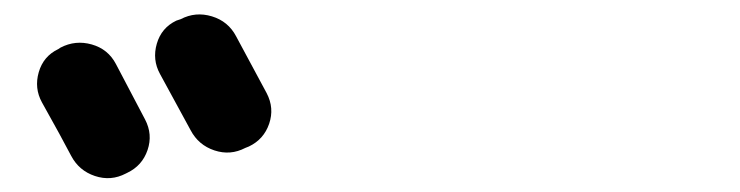

<svg xmlns="http://www.w3.org/2000/svg" viewBox="-20 -856 1040 270"><path d="M143 -766Q150 -753 163.5 -727Q177 -701 184 -688Q195 -667 187.5 -645Q180 -623 159 -613L157 -612Q136 -601 113.5 -608.5Q91 -616 80 -637Q67 -662 39 -712Q28 -732 34.5 -754.5Q41 -777 62 -787L65 -789Q86 -800 109 -793.5Q132 -787 143 -766ZM248 -673Q241 -686 226.5 -712.5Q212 -739 205 -752Q194 -772 200.5 -794.5Q207 -817 228 -827L234 -829Q255 -840 278 -833Q301 -826 312 -805Q353 -729 355 -725Q366 -704 358.5 -682Q351 -660 330 -650L325 -648Q304 -637 281.5 -644.5Q259 -652 248 -673Z"/></svg>

Font: Rounded Mplus 1c ExtraBold
Style: Regular
Weight: 800
Version: Version 1.059.20150529